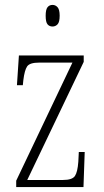

<svg xmlns="http://www.w3.org/2000/svg" viewBox="-20 -762 422 782"><path d="M46 0V-26L275 -507H139Q101 -507 90.5 -491.5Q80 -476 75 -435L73 -415H49L57 -536H321V-510L91 -29H237Q274 -29 285 -45Q296 -61 299 -103L301 -143H325L320 0ZM194 -654Q181 -654 173.5 -663Q166 -672 166 -698Q166 -723 173.5 -732.5Q181 -742 194 -742Q206 -742 214.5 -732.5Q223 -723 223 -698Q223 -672 214.5 -663Q206 -654 194 -654Z"/></svg>

Font: Noto Serif Myanmar ExtraCondensed ExtraLight
Style: Regular
Weight: 200
Width: 2
Designer: Ben Mitchell and the Monotype Design Team
Foundry: Monotype Imaging Inc.
Version: Version 2.106; ttfautohint (v1.8.4.7-5d5b)